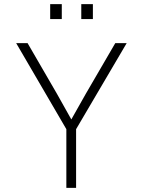

<svg xmlns="http://www.w3.org/2000/svg" viewBox="-20 -906 690 926"><path d="M300 0V-283L58 -698H113L255 -453L324 -330L394 -454L536 -698H591L347 -283V0ZM372 -814V-886H428V-814ZM222 -814V-886H278V-814Z"/></svg>

Font: Azeret Mono Thin Thin
Style: Regular
Weight: 250
Version: Version 1.002